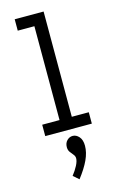

<svg xmlns="http://www.w3.org/2000/svg" viewBox="-140 -723 656 1059"><g transform="rotate(-15 187.5 -193.5)"><path d="M55 0V-65H154V-601H59V-666H224V-65H321V0ZM176 279 144 251Q163 227 175.5 203Q188 179 188 162Q188 150 179.5 140Q171 130 162.5 118.5Q154 107 154 90Q154 67 168 52.5Q182 38 201 38Q221 38 237 56Q253 74 253 108Q253 146 233.5 188Q214 230 176 279Z"/></g></svg>

Font: Inconsolata Condensed Medium
Style: Regular
Weight: 500
Width: 3
Monospace: yes
Designer: Raph Levien, Cyreal, Brenton Simpson
Foundry: Raph Levien, Cyreal, Google
Version: Version 3.100; ttfautohint (v1.8.4.7-5d5b)